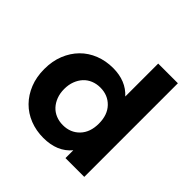

<svg xmlns="http://www.w3.org/2000/svg" viewBox="-192 -905 1076 1076"><g transform="rotate(45 346.0 -367.0)"><path d="M620 -742V0H471V-62Q413 8 303 8Q246 8 196.5 -11.5Q147 -31 111 -67.5Q75 -104 54.5 -155Q34 -206 34 -269Q34 -332 54.5 -383Q75 -434 111 -470.5Q147 -507 196.5 -526.5Q246 -546 303 -546Q405 -546 464 -481V-742ZM467 -269Q467 -338 428.5 -378Q390 -418 330 -418Q300 -418 274.5 -407.5Q249 -397 231 -377.5Q213 -358 202.5 -330.5Q192 -303 192 -269Q192 -235 202.5 -207.5Q213 -180 231 -160.5Q249 -141 274.5 -130.5Q300 -120 330 -120Q390 -120 428.5 -160Q467 -200 467 -269Z"/></g></svg>

Font: CMG Sans
Style: Bold
Weight: 700
Designer: Julieta Ulanovsky
Foundry: Julieta Ulanovsky
Version: Version 7.200